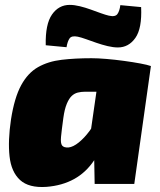

<svg xmlns="http://www.w3.org/2000/svg" viewBox="-20 -752 653 785"><path d="M354 -514Q380 -514 415.5 -511Q451 -508 487.5 -503Q524 -498 553.5 -492.5Q583 -487 597 -482L434 -376Q409 -377 386 -377Q363 -377 328 -377Q312 -377 298 -373.5Q284 -370 273 -359.5Q262 -349 253 -327.5Q244 -306 239 -270Q232 -219 229.5 -192.5Q227 -166 234 -157Q241 -148 260 -149Q279 -151 302 -169.5Q325 -188 346 -216.5Q367 -245 380 -277L414 -221Q399 -148 365.5 -97.5Q332 -47 283 -20Q234 7 170 12Q98 17 62 -16Q26 -49 19 -113Q12 -177 25 -264Q39 -353 66.5 -403.5Q94 -454 135.5 -477.5Q177 -501 232 -507.5Q287 -514 354 -514ZM392 -500 597 -482 529 0H367L365 -109L338 -125ZM265 -732Q284 -732 306.5 -726.5Q329 -721 351 -713Q373 -705 392.5 -698Q412 -691 425 -688Q451 -682 460 -694.5Q469 -707 472 -731L557 -723Q561 -636 533.5 -597Q506 -558 462 -558Q443 -558 420 -563.5Q397 -569 374 -577Q351 -585 331.5 -592Q312 -599 298 -602Q273 -607 264.5 -595Q256 -583 252 -559L167 -567Q165 -653 192.5 -692.5Q220 -732 265 -732Z"/></svg>

Font: Exo 2 Black
Style: Italic
Weight: 900
Italic angle: -8°
Designer: Natanael Gama
Foundry: Natanael Gama
Version: Version 2.010